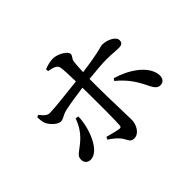

<svg xmlns="http://www.w3.org/2000/svg" viewBox="-159 -1021 1317 1317"><g transform="rotate(-45 500.0 -362.5)"><path d="M798 -171C815 -138 829 -102 864 -102C896 -102 913 -127 909 -162C898 -255 786 -330 672 -363L661 -347C729 -293 769 -231 798 -171ZM292 -353C273 -300 246 -252 183 -203C141 -169 118 -162 118 -126C118 -99 136 -79 165 -79C249 -79 312 -234 315 -349ZM112 -545C112 -526 114 -497 121 -482C138 -444 179 -409 206 -409C232 -409 247 -429 286 -438C335 -449 411 -461 474 -469L475 -392C476 -307 476 -154 472 -104C471 -91 464 -89 453 -90C427 -94 389 -104 352 -114L343 -96C377 -75 407 -48 422 -26C445 10 445 29 481 29C526 29 558 -26 558 -75C558 -109 551 -300 551 -391V-477C617 -484 687 -490 726 -490C778 -490 810 -485 844 -485C871 -485 885 -495 885 -519C885 -556 822 -582 780 -582C756 -582 748 -567 553 -541C554 -578 556 -612 559 -635C562 -663 581 -668 581 -689C581 -717 519 -753 472 -754C444 -754 410 -744 387 -735L388 -716C434 -707 458 -700 465 -673C469 -655 472 -594 473 -531C393 -522 240 -504 194 -504C168 -504 150 -523 128 -552Z"/></g></svg>

Font: Noto Serif CJK JP SemiBold
Style: Regular
Weight: 600
Designer: Ryoko NISHIZUKA 西塚涼子 (kana & ideographs); Frank Grießhammer (Latin, Greek & Cyrillic); Wenlong ZHANG 张文龙 (bopomofo); San
Foundry: Adobe
Version: Version 2.001;hotconv 1.1.0;makeotfexe 2.6.0